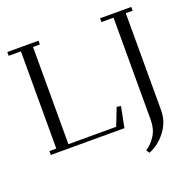

<svg xmlns="http://www.w3.org/2000/svg" viewBox="-152 -855 1211 1208"><g transform="rotate(-20 453.0 -251.5)"><path d="M22 -676.8V-702.1H231V-676.8H185.1V-25.9H504.9L550.8 -143.1L578.1 -138.2L550.8 0H58.1V-25.9H104V-676.8ZM631.8 178.2Q669.9 153.8 697 110.8Q724.1 67.9 724.1 7.8V-676.8H643.1V-702.1H852.1V-676.8H806.2V-26.9Q806.2 50.3 758.5 112.3Q710.9 174.3 646 199.2Z"/></g></svg>

Font: Dehuti Alt
Style: Book
Weight: 400
Version: Version 1.2